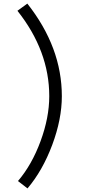

<svg xmlns="http://www.w3.org/2000/svg" viewBox="-20 -867 518 1068"><path d="M133 181 80 140Q157 50 205.5 -81.5Q254 -213 254 -332Q254 -584 77 -807L132 -847Q324 -604 324 -332Q324 -204 270.5 -61Q217 82 133 181Z"/></svg>

Font: Zaghawa Beria
Style: Regular
Weight: 400
Designer: Anonymous
Foundry: Designed by a volunteer who chooses to remain anonymous, in cooperation with SIL International and the Mission Protestan
Version: Version 1.001